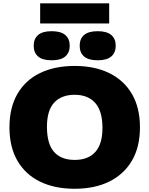

<svg xmlns="http://www.w3.org/2000/svg" viewBox="-20 -1158 924 1188"><path d="M442 10Q318 10 227.5 -34.2Q137 -78.5 87.8 -163.5Q38.5 -248.5 38.5 -370Q38.5 -491.5 87.5 -576.5Q136.5 -661.5 227.2 -705.8Q318 -750 442 -750Q566.5 -750 657 -705.2Q747.5 -660.5 796.8 -575.8Q846 -491 846 -370Q846 -249 796.5 -164.2Q747 -79.5 656.5 -34.8Q566 10 442 10ZM442 -168.5Q525.5 -168.5 569.8 -217.8Q614 -267 614 -366Q614 -471 569 -521.2Q524 -571.5 442 -571.5Q360 -571.5 315.2 -523Q270.5 -474.5 270.5 -374Q270.5 -267.5 314.5 -218Q358.5 -168.5 442 -168.5ZM584.5 -785Q527 -785 500 -808.8Q473 -832.5 473 -875Q473 -917.5 500 -941.2Q527 -965 584.5 -965Q641.5 -965 668.8 -941.2Q696 -917.5 696 -875Q696 -832.5 668.8 -808.8Q641.5 -785 584.5 -785ZM300 -785Q242.5 -785 215.5 -808.8Q188.5 -832.5 188.5 -875Q188.5 -917.5 215.5 -941.2Q242.5 -965 300 -965Q357 -965 384.2 -941.2Q411.5 -917.5 411.5 -875Q411.5 -832.5 384.2 -808.8Q357 -785 300 -785ZM228.5 -1013V-1137.5H655.5V-1013Z"/></svg>

Font: Encode Sans SemiExpanded SemiExpanded Black
Style: Regular
Weight: 900
Width: 6
Designer: Multiple Designers
Foundry: Impallari Type
Version: Version 3.000; ttfautohint (v1.8.3) -l 8 -r 50 -G 200 -x 14 